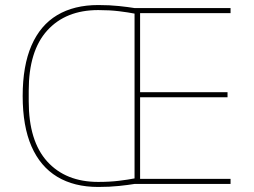

<svg xmlns="http://www.w3.org/2000/svg" viewBox="-20 -730 1007 762"><path d="M895 0H514Q490 4 452.5 8Q415 12 370 12Q274 12 207 -28.5Q140 -69 105 -149Q70 -229 70 -349Q70 -469 105 -549.5Q140 -630 207 -670Q274 -710 370 -710Q415 -710 452.5 -706Q490 -702 514 -698H895V-678H536V-364H883V-344H536V-20H895ZM370 -8Q415 -8 452 -12.5Q489 -17 514 -22V-676Q489 -681 452 -685.5Q415 -690 370 -690Q241 -690 167.5 -609Q94 -528 94 -370V-328Q94 -170 167.5 -89Q241 -8 370 -8Z"/></svg>

Font: IBM Plex Sans Thin
Style: Regular
Weight: 250
Designer: Mike Abbink, Paul van der Laan, Pieter van Rosmalen
Foundry: Bold Monday
Version: Version 3.201